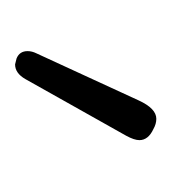

<svg xmlns="http://www.w3.org/2000/svg" viewBox="-6 -788 232 261"><g transform="rotate(90 110.5 -658.0)"><path d="M50 -579Q50 -585 53 -591L117 -730Q128 -754 142 -754Q149 -754 156 -750Q171 -743 171 -731Q171 -724 165 -713L88 -576Q80 -562 68 -562L60 -564Q50 -568 50 -579Z"/></g></svg>

Font: Kodchasan ExtraLight
Style: Regular
Weight: 275
Version: Version 1.000; ttfautohint (v1.6)